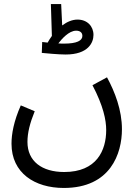

<svg xmlns="http://www.w3.org/2000/svg" viewBox="-20 -701 676 951"><path d="M305 -431C417 -431 443 -490 443 -528C443 -571 412 -604 364 -604C338 -604 312 -593 288 -575L283 -681H232L237 -523C229 -512 222 -501 216 -490C205 -491 196 -492 189 -493L187 -439C207 -437 270 -431 305 -431ZM357 -549C375 -549 388 -541 388 -523C388 -500 361 -485 298 -485C289 -485 279 -485 269 -486C285 -507 321 -549 357 -549ZM37 11C37 156 152 230 296 230C528 230 584 59 584 -61C584 -156 549 -246 510 -318L438 -279C492 -176 506 -106 506 -57C506 44 459 151 298 151C188 151 116 98 116 2C116 -43 128 -91 152 -150L83 -179C48 -100 37 -37 37 11Z"/></svg>

Font: Noto Sans Arabic UI SmCn
Style: Regular
Weight: 400
Width: 4
Designer: Monotype Design Team, Nadine Chahine and Nizar Qandah
Foundry: Monotype Imaging Inc.
Version: Version 2.010